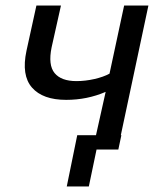

<svg xmlns="http://www.w3.org/2000/svg" viewBox="-20 -542 596 696"><path d="M222 134 260 -52H328L363 -209Q296 -180 220 -180Q135 -180 96 -224.5Q57 -269 76 -358L112 -522H201L167 -370Q154 -306 178 -277Q202 -248 257 -248Q289 -248 322 -255.5Q355 -263 377 -275L430 -522H518L418 -52H420L409 0H330L302 134Z"/></svg>

Font: Raleway Medium
Style: Italic
Weight: 500
Italic angle: -12°
Designer: Matt McInerney, Pablo Impallari, Rodrigo Fuenzalida
Foundry: Matt McInerney, Pablo Impallari, Rodrigo Fuenzalida
Version: Version 4.026